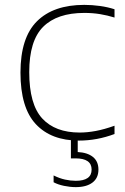

<svg xmlns="http://www.w3.org/2000/svg" viewBox="-20 -568 515 788"><path d="M304 9Q190 9 127 -58.5Q64 -126 64 -270Q64 -413.5 131.8 -480.8Q199.5 -548 326 -548Q357.5 -548 390 -543.5Q422.5 -539 450 -530V-496Q421 -505 390.8 -510Q360.5 -515 326 -515Q214.5 -515 157.2 -458Q100 -401 100 -272Q100 -140 153.2 -82Q206.5 -24 307 -24Q338 -24 373 -30.5Q408 -37 450 -52V-18Q378 9 304 9ZM291 200Q268 200 242.8 194.8Q217.5 189.5 200 180V152Q224 164 246.8 169Q269.5 174 291 174Q356 174 356 128Q356 82 290 82H271V-10H299V56Q339 58 361.5 76.2Q384 94.5 384 128Q384 163 359.2 181.5Q334.5 200 291 200Z"/></svg>

Font: Encode Sans Expanded Thin
Style: Regular
Weight: 100
Width: 7
Designer: Multiple Designers
Foundry: Impallari Type
Version: Version 3.000; ttfautohint (v1.8.3) -l 8 -r 50 -G 200 -x 14 